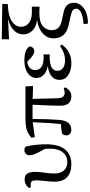

<svg xmlns="http://www.w3.org/2000/svg" viewBox="585 -1434 1060 2271"><g transform="rotate(-90 1115.5 -299.0)"><path d="M35.2 -463.9 27.3 -486.3Q64.5 -538.1 126 -538.1Q176.8 -538.1 197.3 -507.3Q217.8 -476.6 217.8 -408.2Q217.8 -375 208 -303.2Q198.2 -231.4 198.2 -185.5Q198.2 -114.3 234.4 -73.7Q270.5 -33.2 334 -33.2Q404.3 -33.2 448.2 -85.9Q492.2 -138.7 492.2 -236.3Q492.2 -263.7 489.3 -297.9Q443.4 -379.9 428.7 -415.5Q414.1 -451.2 414.1 -476.6Q414.1 -506.8 431.2 -523.9Q448.2 -541 475.6 -541Q501 -541 516.6 -525.4Q543.9 -415 543.9 -287.1Q543.9 -132.8 481.9 -59.1Q419.9 14.6 308.6 14.6Q210.9 14.6 156.2 -34.7Q101.6 -84 101.6 -181.6Q101.6 -225.6 109.4 -294.4Q117.2 -363.3 117.2 -391.6Q117.2 -435.5 107.9 -451.2Q98.6 -466.8 69.3 -466.8Q48.8 -466.8 35.2 -463.9Z M1081.1 -443.4 1087.9 -157.2Q1089.8 -105.5 1106 -85Q1122.1 -64.5 1153.3 -64.5Q1177.7 -64.5 1208 -76.2L1216.8 -55.7Q1177.7 14.6 1112.3 14.6Q1000 14.6 1000 -119.1Q1000 -208 1011.7 -444.3H843.8Q841.8 -235.4 832 -127Q820.3 13.7 716.8 13.7Q686.5 13.7 668 -1.5Q649.4 -16.6 649.4 -43.9Q649.4 -78.1 672.9 -95.7Q703.1 -103.5 783.2 -109.4Q795.9 -217.8 804.7 -442.4L628.9 -418L621.1 -457Q664.1 -496.1 712.9 -512.2Q761.7 -528.3 844.7 -528.3H1228.5L1232.4 -438.5Z M1705.1 -120.1 1723.6 -97.7Q1642.6 14.6 1502.9 14.6Q1418 14.6 1361.8 -22.9Q1305.7 -60.5 1305.7 -126Q1305.7 -241.2 1470.7 -264.6Q1399.4 -277.3 1363.8 -314Q1328.1 -350.6 1328.1 -397.5Q1328.1 -460.9 1384.8 -501Q1441.4 -541 1537.1 -541Q1664.1 -541 1700.2 -480.5Q1702.1 -458 1685.5 -440.9Q1668.9 -423.8 1643.6 -423.8Q1610.4 -423.8 1567.4 -462.9L1519.5 -506.8Q1478.5 -503.9 1450.2 -479Q1421.9 -454.1 1421.9 -415Q1421.9 -313.5 1571.3 -313.5Q1585.9 -313.5 1607.4 -315.4V-240.2Q1595.7 -242.2 1578.1 -242.2Q1413.1 -242.2 1413.1 -151.4Q1413.1 -108.4 1445.8 -84.5Q1478.5 -60.5 1536.1 -60.5Q1625 -60.5 1705.1 -120.1Z M2021.5 -95.7 2100.6 -78.1Q2217.8 -55.7 2217.8 43.9Q2217.8 111.3 2154.3 160.6Q2090.8 210 1971.7 210.9L1965.8 159.2Q2055.7 152.3 2101.6 129.4Q2147.5 106.4 2147.5 74.2Q2147.5 47.9 2129.4 32.2Q2111.3 16.6 2058.6 5.9L1954.1 -17.6Q1796.9 -51.8 1796.9 -196.3Q1796.9 -271.5 1856.4 -324.7Q1916 -377.9 2014.6 -390.6Q1927.7 -403.3 1885.7 -448.7Q1843.8 -494.1 1843.8 -554.7Q1843.8 -622.1 1896 -669.4Q1948.2 -716.8 2028.3 -734.4L1786.1 -722.7V-808.6L2204.1 -802.7L2202.1 -737.3Q2067.4 -733.4 2000.5 -689.9Q1933.6 -646.5 1933.6 -580.1Q1933.6 -525.4 1977.5 -488.8Q2021.5 -452.1 2109.4 -452.1Q2164.1 -452.1 2171.9 -453.1V-361.3Q2104.5 -364.3 2098.6 -364.3Q1989.3 -364.3 1941.4 -322.8Q1893.6 -281.2 1893.6 -218.8Q1893.6 -168 1921.9 -138.7Q1950.2 -109.4 2021.5 -95.7Z"/></g></svg>

Font: Bpmf Zihi Serif SemiBold
Style: SemiBold
Weight: 600
Foundry: But Ko
Version: Version 1.320